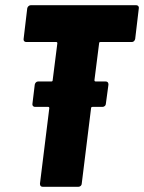

<svg xmlns="http://www.w3.org/2000/svg" viewBox="-20 -720 555 740"><path d="M488 -558H367Q362 -558 362 -553L344 -411Q344 -406 349 -406H387Q398 -406 398 -394L388 -320Q388 -315 384 -311.5Q380 -308 375 -308H337Q331 -308 331 -303L295 -12Q295 -7 291 -3.5Q287 0 282 0H145Q134 0 134 -12L170 -303Q170 -308 166 -308H115Q110 -308 107 -311.5Q104 -315 105 -320L114 -394Q115 -399 118.5 -402.5Q122 -406 127 -406H178Q183 -406 183 -411L201 -553Q201 -558 197 -558H81Q76 -558 73 -561.5Q70 -565 71 -570L85 -688Q86 -693 90 -696.5Q94 -700 99 -700H505Q510 -700 513 -696.5Q516 -693 515 -688L501 -570Q500 -565 496.5 -561.5Q493 -558 488 -558Z"/></svg>

Font: Barlow Condensed ExtraBold
Style: Italic
Weight: 800
Width: 3
Italic angle: -7°
Designer: Jeremy Tribby
Foundry: Tribby Type
Version: Version 1.408